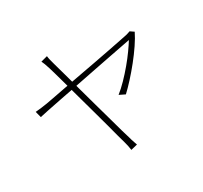

<svg xmlns="http://www.w3.org/2000/svg" viewBox="-161 -999 1323 1251"><g transform="rotate(-30 500.0 -374.0)"><path d="M322 -776Q323 -763 327 -747Q331 -731 337 -709Q348 -670 364.5 -610.5Q381 -551 399.5 -483Q418 -415 437.5 -345.5Q457 -276 474 -215Q491 -154 503 -110.5Q515 -67 521 -50Q524 -40 527 -28.5Q530 -17 534.5 -6Q539 5 542 16L493 28Q491 13 487.5 -5Q484 -23 479 -39Q474 -54 463.5 -94.5Q453 -135 437.5 -192.5Q422 -250 404 -315Q386 -380 368.5 -443.5Q351 -507 336 -561.5Q321 -616 310.5 -653Q300 -690 297 -699Q290 -722 284 -737.5Q278 -753 273 -763ZM897 -628Q879 -591 849 -546.5Q819 -502 782.5 -456.5Q746 -411 709.5 -371Q673 -331 643 -303L600 -324Q633 -350 668 -386Q703 -422 736 -461.5Q769 -501 795 -537.5Q821 -574 837 -600Q826 -598 785 -590Q744 -582 681.5 -570Q619 -558 546.5 -543.5Q474 -529 400 -514.5Q326 -500 261.5 -487.5Q197 -475 151.5 -465.5Q106 -456 89 -452L77 -498Q100 -500 121 -502.5Q142 -505 166 -509Q178 -511 217.5 -518.5Q257 -526 314 -537Q371 -548 437.5 -560Q504 -572 569.5 -584.5Q635 -597 692 -608Q749 -619 788 -627Q827 -635 837 -637Q844 -639 853 -641.5Q862 -644 869 -647Z"/></g></svg>

Font: Noto Sans KR ExtraLight
Style: Regular
Weight: 250
Designer: Ryoko NISHIZUKA  (kana, bopomofo & ideographs); Paul D. Hunt (Latin, Greek & Cyrillic); Sandoll Communications , Soo-you
Foundry: Adobe
Version: Version 2.004-H2;hotconv 1.0.118;makeotfexe 2.5.65603